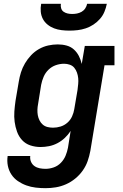

<svg xmlns="http://www.w3.org/2000/svg" viewBox="-20 -760 640 1003"><path d="M218 223Q192 223 166.5 220Q141 217 117.5 208.5Q94 200 73.5 186Q53 172 39.5 151.5Q26 131 21 106Q16 81 20 55H138Q136 71 142 85Q148 99 160 107.5Q172 116 187 119Q202 122 218 122Q239 122 260.5 114.5Q282 107 298 90.5Q314 74 322.5 53.5Q331 33 335 12L349 -76Q336 -56 318.5 -39.5Q301 -23 280 -12Q259 -1 236.5 3.5Q214 8 192 8Q164 8 138.5 -0.5Q113 -9 95.5 -28Q78 -47 69 -72Q60 -97 56.5 -123.5Q53 -150 55 -177.5Q57 -205 61 -233L78 -333Q82 -358 89.5 -382Q97 -406 110.5 -429Q124 -452 142.5 -471.5Q161 -491 184 -504Q207 -517 232 -522.5Q257 -528 282 -528Q306 -528 328 -522Q350 -516 366 -501.5Q382 -487 392 -467.5Q402 -448 407 -426L423 -520H578V-419H526L452 28Q447 55 438 81Q429 107 412.5 130.5Q396 154 373.5 172.5Q351 191 325 202.5Q299 214 272 218.5Q245 223 218 223ZM257 -93Q277 -93 296.5 -99Q316 -105 332 -119Q348 -133 356.5 -152Q365 -171 368 -190L385 -290Q387 -306 388.5 -321.5Q390 -337 388.5 -352Q387 -367 382 -381Q377 -395 368 -406Q359 -417 344.5 -422Q330 -427 315 -427Q293 -427 271.5 -419.5Q250 -412 233.5 -396Q217 -380 208 -359Q199 -338 195 -317L179 -217Q176 -202 175.5 -187Q175 -172 177.5 -158Q180 -144 186.5 -131Q193 -118 203.5 -109Q214 -100 228 -96.5Q242 -93 257 -93ZM343 -600Q322 -600 301.5 -602.5Q281 -605 262.5 -612Q244 -619 228.5 -631.5Q213 -644 204 -661Q195 -678 193 -698.5Q191 -719 195 -740H298Q296 -728 299.5 -716.5Q303 -705 312.5 -698.5Q322 -692 333.5 -689.5Q345 -687 357 -687Q370 -687 382.5 -689.5Q395 -692 406.5 -698.5Q418 -705 425.5 -716.5Q433 -728 435 -740H538Q534 -719 525.5 -698.5Q517 -678 502 -661Q487 -644 468 -631.5Q449 -619 428 -612Q407 -605 385.5 -602.5Q364 -600 343 -600Z"/></svg>

Font: Iosevka Etoile Oblique
Style: Bold
Weight: 700
Italic angle: -9°
Designer: Belleve Invis
Foundry: Belleve Invis
Version: Version 15.5.2; ttfautohint (v1.8.4)